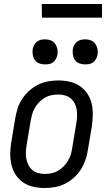

<svg xmlns="http://www.w3.org/2000/svg" viewBox="-20 -929 540 957"><path d="M203 8Q174 8 146.5 2Q119 -4 96.5 -19Q74 -34 59 -56.5Q44 -79 37.5 -106Q31 -133 31 -161.5Q31 -190 36 -219L56 -339Q60 -364 68 -389Q76 -414 91 -436.5Q106 -459 126 -477Q146 -495 170 -507Q194 -519 219.5 -523.5Q245 -528 270 -528Q299 -528 326.5 -522Q354 -516 376.5 -501Q399 -486 414.5 -463.5Q430 -441 436.5 -414Q443 -387 442.5 -358.5Q442 -330 438 -301L418 -181Q414 -156 405.5 -131Q397 -106 382.5 -83.5Q368 -61 348 -43Q328 -25 304 -13Q280 -1 254 3.5Q228 8 203 8ZM204 -62Q221 -62 237.5 -65.5Q254 -69 269.5 -78Q285 -87 297.5 -100Q310 -113 319 -128Q328 -143 333 -159.5Q338 -176 340 -192L360 -312Q363 -330 364 -347.5Q365 -365 362.5 -381.5Q360 -398 352.5 -413Q345 -428 332.5 -438.5Q320 -449 303.5 -453.5Q287 -458 270 -458Q253 -458 236 -454.5Q219 -451 203.5 -442Q188 -433 175.5 -420Q163 -407 154 -392Q145 -377 140.5 -360.5Q136 -344 133 -328L113 -208Q110 -190 109 -172.5Q108 -155 111 -138.5Q114 -122 121.5 -107Q129 -92 141 -81.5Q153 -71 170 -66.5Q187 -62 204 -62ZM404 -608Q389 -608 375.5 -613Q362 -618 354 -629.5Q346 -641 343.5 -655.5Q341 -670 343 -685Q345 -695 350.5 -705Q356 -715 364.5 -721.5Q373 -728 383.5 -730.5Q394 -733 405 -733Q420 -733 433.5 -727.5Q447 -722 455 -710.5Q463 -699 466 -684.5Q469 -670 466 -655Q464 -645 458.5 -635Q453 -625 444.5 -618.5Q436 -612 425.5 -610Q415 -608 404 -608ZM204 -608Q189 -608 175.5 -613Q162 -618 154 -629.5Q146 -641 143.5 -655.5Q141 -670 143 -685Q145 -695 150.5 -705Q156 -715 164.5 -721.5Q173 -728 183.5 -730.5Q194 -733 205 -733Q220 -733 233.5 -727.5Q247 -722 255 -710.5Q263 -699 266 -684.5Q269 -670 266 -655Q264 -645 258.5 -635Q253 -625 244.5 -618.5Q236 -612 225.5 -610Q215 -608 204 -608ZM189 -841 188 -909H488L489 -841Z"/></svg>

Font: Iosevka SS18
Style: Italic
Weight: 400
Italic angle: -9°
Monospace: yes
Designer: Belleve Invis
Foundry: Belleve Invis
Version: Version 25.1.1; ttfautohint (v1.8.4)